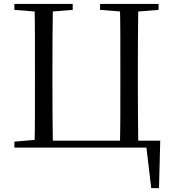

<svg xmlns="http://www.w3.org/2000/svg" viewBox="-20 -748 873 973"><path d="M154.9 0Q156.9 -84.1 157 -168.1Q157.1 -252.2 157.1 -336.8V-391.1Q157.1 -476.1 157 -560.7Q156.9 -645.2 154.9 -728H248.1Q246.7 -644.8 246.2 -560.8Q245.7 -476.9 245.7 -391.1V-336.8Q245.7 -251.7 246.2 -167.7Q246.7 -83.6 248.1 0ZM587.5 0Q589.7 -83.6 589.8 -167.7Q589.9 -251.7 589.9 -337V-391.1Q589.9 -476.1 589.8 -560.5Q589.7 -645 587.5 -728H680.8Q679.6 -645.2 679.1 -561.3Q678.6 -477.3 678.6 -391.1V-336.8Q678.6 -252.2 679.1 -168.1Q679.6 -84.1 680.8 0ZM201.8 0V-35.1H792L785.8 205.4H746.5L718.6 -28.9L761.6 0ZM52.8 -698V-728H348.5V-698L210.4 -686.9H189.7ZM487.2 -698V-728H783.6V-698L645.3 -686.9H624.8ZM52.8 0V-30.1L190.9 -42.1H201.8V0Z"/></svg>

Font: Source Han Serif JP VF
Style: Regular
Weight: 250
Designer: Ryoko NISHIZUKA 西塚涼子 (kana & ideographs); Frank Grießhammer (Latin, Greek & Cyrillic); Wenlong ZHANG 张文龙 (bopomofo); San
Foundry: Adobe
Version: Version 2.001;hotconv 1.1.0;makeotfexe 2.6.0